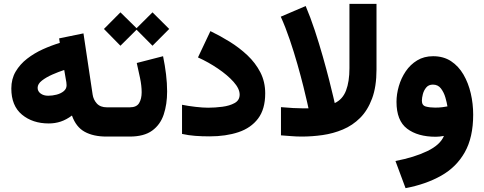

<svg xmlns="http://www.w3.org/2000/svg" viewBox="-20 -707 2508 994"><path d="M531.2 0Q463.4 0 418.5 -24.7Q373.5 -49.3 352.5 -108.9Q323.7 -87.4 294.4 -77.6Q265.1 -67.9 232.4 -67.9Q148.9 -67.9 93.8 -113.5Q38.6 -159.2 38.6 -249Q38.6 -298.3 61 -336.4Q83.5 -374.5 120.4 -403.1Q157.2 -431.6 201.4 -451.7Q245.6 -471.7 289.6 -484.9L286.1 -508.3L412.1 -534.2L459.5 -217.8Q463.4 -190.9 481.4 -171.1Q499.5 -151.4 533.2 -151.4H547.9V0ZM324.7 -265.6Q324.7 -272.5 323.5 -281.2Q322.3 -290 320.3 -299.3L312.5 -344.7Q283.7 -335.4 251.5 -321.3Q219.2 -307.1 197 -289.8Q174.8 -272.5 174.8 -252.4Q174.8 -234.4 190.2 -222.9Q205.6 -211.4 229.5 -211.4Q251 -211.4 272.9 -217Q294.9 -222.7 309.8 -234.9Q324.7 -247.1 324.7 -265.6Z M603.5 -643.1 687 -561 769.5 -643.1 856 -557.1 769.5 -470.2 687 -553.2 603.5 -470.2 518.1 -557.1ZM651.4 0H528.3V-151.4H652.3Q687 -151.4 700.2 -173.3Q713.4 -195.3 713.4 -229.5Q713.4 -262.7 705.1 -302.7Q696.8 -342.8 688 -380.9L824.2 -416Q834 -368.7 839.6 -322.3Q845.2 -275.9 845.2 -233.4Q845.2 -167 827.6 -114.3Q810.1 -61.5 767.8 -30.8Q725.6 0 651.4 0Z M1057.6 -149.4Q1093.3 -149.4 1131.1 -154.3Q1168.9 -159.2 1194.8 -173.6Q1220.7 -188 1220.7 -217.3Q1220.7 -248 1189.2 -283.2Q1157.7 -318.4 1108.4 -351.8Q1059.1 -385.3 1004.9 -409.7L1069.3 -545.9Q1119.1 -522 1169.2 -491Q1219.2 -460 1261 -420.7Q1302.7 -381.3 1327.9 -332.5Q1353 -283.7 1353 -223.6Q1353 -142.1 1316.2 -93.3Q1279.3 -44.4 1214.4 -22.7Q1149.4 -1 1064.9 -1Q1024.4 -1 990 -3.7Q955.6 -6.3 922.4 -13.7V-164.6Q954.1 -158.2 992.2 -153.8Q1030.3 -149.4 1057.6 -149.4Z M1542.5 0Q1515.1 0 1488.5 -2.2Q1461.9 -4.4 1434.6 -6.3V-152.3Q1464.8 -149.4 1497.3 -147.7Q1529.8 -146 1552.2 -146H1577.1Q1577.1 -146 1570.3 -177Q1563.5 -208 1550.5 -259.8Q1537.6 -311.5 1519.8 -374.3Q1502 -437 1480.2 -501.2Q1458.5 -565.4 1433.6 -620.6L1562.5 -675.8Q1587.4 -617.2 1609.9 -549.1Q1632.3 -481 1651.1 -414.8Q1669.9 -348.6 1683.8 -293.9Q1697.8 -239.3 1705.3 -206.3Q1712.9 -173.3 1712.9 -173.3Q1753.9 -192.4 1771.5 -238.5Q1789.1 -284.7 1789.1 -353.5V-687H1929.2V-347.2Q1929.2 -258.3 1906.2 -196.8Q1883.3 -135.3 1844.2 -96.4Q1805.2 -57.6 1755.1 -36.6Q1705.1 -15.6 1650.4 -7.8Q1595.7 0 1542.5 0Z M2429.7 -113.3Q2429.7 4.4 2386.2 81.3Q2342.8 158.2 2263.9 202.6Q2185.1 247.1 2079.6 267.1L2027.3 126.5Q2124.5 107.9 2191.9 75.4Q2259.3 43 2278.3 -3.4Q2255.9 1 2235.8 1Q2142.6 1 2087.6 -40.8Q2032.7 -82.5 2032.7 -179.7Q2032.7 -219.2 2044.7 -260.7Q2056.6 -302.2 2080.3 -337.4Q2104 -372.6 2139.6 -394.3Q2175.3 -416 2222.2 -416Q2275.9 -416 2314.9 -390.4Q2354 -364.7 2379.4 -321Q2404.8 -277.3 2417.2 -223.6Q2429.7 -169.9 2429.7 -113.3ZM2232.9 -149.9Q2253.9 -149.9 2270.5 -152.1Q2287.1 -154.3 2296.4 -156.2Q2293.5 -175.3 2285.9 -201.9Q2278.3 -228.5 2262.9 -248.8Q2247.6 -269 2221.2 -269Q2199.2 -269 2186.8 -254.2Q2174.3 -239.3 2169.2 -219.7Q2164.1 -200.2 2164.1 -185.5Q2164.1 -161.1 2184.6 -155.5Q2205.1 -149.9 2232.9 -149.9Z"/></svg>

Font: Vazirmatn UI Black
Style: Regular
Weight: 900
Designer: Saber Rastikerdar
Foundry: Saber Rastikerdar
Version: Version 33.003